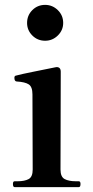

<svg xmlns="http://www.w3.org/2000/svg" viewBox="-20 -767 381 787"><path d="M91 -673Q91 -704 112.5 -725.5Q134 -747 165 -747Q195 -747 217 -725.5Q239 -704 239 -673Q239 -643 217 -621.5Q195 -600 165 -600Q134 -600 112.5 -621.5Q91 -643 91 -673ZM40 0Q33 0 33 -13Q33 -24 40 -24H52Q81 -24 97.5 -33Q114 -42 114 -72L113 -380Q113 -411 98 -421Q83 -431 48 -433Q39 -434 39 -448Q39 -456 45 -457Q67 -463 114.5 -472.5Q162 -482 206 -491L212 -492Q229 -492 229 -473L228 -72Q228 -42 245 -33Q262 -24 291 -24H303Q310 -24 310 -13Q310 0 303 0Z"/></svg>

Font: Shippori Mincho B1
Style: Bold
Weight: 700
Designer: FONTDASU
Foundry: FONTDASU / Google Inc. / but / Adobe
Version: Version 3.110; ttfautohint (v1.8.3)